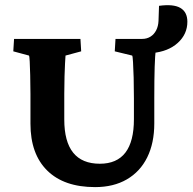

<svg xmlns="http://www.w3.org/2000/svg" viewBox="-20 -726 756 754"><path d="M353.5 8.8Q231.4 8.8 165.5 -56.2Q99.6 -121.1 99.6 -240.2V-357.4Q99.6 -398.4 98.6 -431.2Q97.7 -463.9 96.7 -484.4Q95.7 -504.9 93.8 -507.8L32.2 -524.4L35.2 -573.2H295.9L298.8 -524.4L237.3 -507.8Q236.3 -498 235.4 -477.1Q234.4 -456.1 233.4 -426.3Q232.4 -396.5 232.4 -357.4V-256.8Q232.4 -83 372.1 -83Q505.9 -83 505.9 -257.8V-339.8Q505.9 -383.8 504.9 -420.9Q503.9 -458 502.4 -481.9Q501 -505.9 499 -507.8L430.7 -524.4L433.6 -573.2H538.1Q556.6 -573.2 570.8 -582Q585 -590.8 593.3 -606.9Q601.6 -623 602.5 -644.5L604.5 -703.1Q661.1 -710.9 688.5 -694.8Q715.8 -678.7 715.8 -640.6Q715.8 -591.8 678.2 -557.6Q640.6 -523.4 577.1 -517.6L591.8 -532.2Q588.9 -508.8 587.4 -462.9Q585.9 -417 585.9 -339.8V-241.2Q585.9 -164.1 558.1 -107.9Q530.3 -51.8 478 -21.5Q425.8 8.8 353.5 8.8Z"/></svg>

Font: Crimson Pro ExtraLight
Style: Bold
Weight: 700
Version: Version 1.002